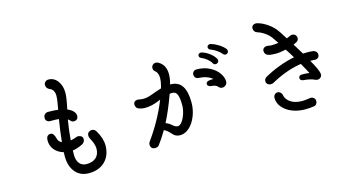

<svg xmlns="http://www.w3.org/2000/svg" viewBox="-89 -1220 3178 1688"><g transform="rotate(-15 1500.0 -375.5)"><path d="M749 -127Q749 -69 724.5 -24Q700 21 654.5 46Q609 71 548 71Q467 71 422.5 16Q378 -39 378 -127Q378 -152 379 -165Q329 -179 298.5 -214.5Q268 -250 268 -300Q268 -351 308 -351Q316 -351 323.5 -347Q331 -343 333 -336Q342 -327 347 -306Q354 -268 386 -254Q394 -340 413 -457Q392 -460 370 -460H333Q318 -460 306 -470Q294 -480 294 -498Q294 -519 306.5 -531Q319 -543 337 -543Q390 -543 428 -538Q445 -626 445 -661Q445 -719 400 -735Q372 -748 372 -779Q372 -795 384.5 -806Q397 -817 413 -817Q463 -817 495.5 -774.5Q528 -732 528 -667Q528 -621 506 -520Q550 -501 567 -474Q576 -461 576 -445Q576 -422 561 -411Q552 -404 535 -404Q526 -404 519 -408Q512 -412 504 -421Q498 -428 488 -434Q473 -349 465 -249Q493 -254 521 -265Q529 -268 536 -268Q554 -267 566 -258Q578 -249 578 -231Q578 -217 570.5 -206Q563 -195 552 -189Q501 -164 460 -159Q459 -145 459 -120Q459 -70 482 -41Q505 -12 547 -12Q603 -12 634 -41Q665 -70 665 -122Q665 -163 631 -224Q625 -236 625 -250Q625 -268 637 -278.5Q649 -289 665 -290Q691 -290 705 -267Q749 -193 749 -127Z M1577 -295Q1577 -233 1554 -174.5Q1531 -116 1492 -80Q1453 -44 1407 -44Q1365 -44 1339 -76Q1307 -113 1279 -125Q1236 -52 1201 -7Q1195 1 1185 4.5Q1175 8 1165 8Q1145 8 1134.5 -3.5Q1124 -15 1124 -31Q1124 -48 1132 -58Q1247 -217 1317 -392L1295 -383Q1231 -356 1171 -356Q1138 -356 1109 -369Q1099 -373 1093 -384.5Q1087 -396 1087 -408Q1087 -425 1097.5 -434Q1108 -443 1125 -443Q1131 -443 1141 -441Q1161 -437 1174 -437Q1213 -437 1255 -453Q1309 -474 1349 -485L1355 -504Q1366 -546 1366 -577Q1366 -626 1335 -648Q1323 -657 1323 -678Q1323 -694 1335 -705Q1347 -716 1363 -716Q1371 -716 1385 -710Q1450 -675 1450 -589Q1450 -547 1436 -499V-498H1440Q1510 -498 1543.5 -447Q1577 -396 1577 -295ZM1919 -397Q1919 -376 1904 -364Q1889 -352 1873 -352Q1854 -352 1839 -369Q1834 -378 1818.5 -384Q1803 -390 1781 -391Q1769 -392 1758.5 -399.5Q1748 -407 1748 -416Q1748 -426 1754 -433Q1760 -440 1770 -442Q1785 -446 1807 -446H1817Q1769 -486 1690 -489Q1674 -490 1664.5 -501.5Q1655 -513 1655 -530Q1655 -544 1666 -555Q1677 -566 1694 -566Q1761 -566 1812.5 -539.5Q1864 -513 1891.5 -473.5Q1919 -434 1919 -397ZM1492 -295Q1492 -359 1479.5 -390.5Q1467 -422 1434 -422Q1427 -422 1411 -420Q1362 -282 1309 -180Q1339 -170 1366 -145Q1374 -137 1385.5 -131.5Q1397 -126 1407 -126Q1428 -126 1447.5 -153Q1467 -180 1479.5 -220Q1492 -260 1492 -295ZM1954 -637Q1937 -658 1910 -676Q1883 -694 1860 -702Q1839 -708 1839 -730Q1839 -737 1846.5 -743.5Q1854 -750 1864 -751Q1870 -751 1872 -750Q1906 -740 1940 -719Q1974 -698 1996 -672Q2001 -665 2003 -654Q2003 -641 1995 -633.5Q1987 -626 1976 -626Q1962 -626 1954 -637ZM1846 -582Q1834 -604 1811 -622.5Q1788 -641 1764 -651Q1752 -656 1747.5 -661.5Q1743 -667 1743 -678Q1743 -688 1751 -693.5Q1759 -699 1770 -699Q1779 -699 1783 -696Q1815 -686 1845.5 -663Q1876 -640 1894 -611Q1899 -603 1899 -595Q1899 -582 1890.5 -574.5Q1882 -567 1870 -567Q1854 -567 1846 -582Z M2723 -378Q2695 -380 2680 -380Q2740 -275 2740 -243Q2740 -225 2728 -214Q2716 -203 2701 -203Q2688 -203 2674 -210Q2647 -225 2574 -232Q2548 -237 2548 -258Q2548 -269 2556 -276Q2564 -283 2577 -283Q2613 -283 2645 -279Q2629 -312 2603 -357L2593 -375Q2458 -355 2316 -276Q2308 -271 2294 -271Q2276 -271 2264 -281Q2252 -291 2252 -309Q2252 -320 2258 -329.5Q2264 -339 2274 -344Q2409 -419 2550 -447Q2531 -480 2497 -531Q2442 -519 2401 -519Q2353 -519 2332 -528Q2319 -533 2312 -544Q2305 -555 2305 -570Q2305 -586 2317 -595.5Q2329 -605 2346 -605Q2353 -605 2356 -604Q2368 -600 2391 -600Q2415 -600 2450 -605L2417 -654Q2397 -684 2364 -708Q2331 -732 2295 -743Q2279 -748 2271 -759.5Q2263 -771 2263 -786Q2263 -803 2274.5 -812.5Q2286 -822 2303 -822Q2307 -822 2315 -820Q2362 -808 2409 -774.5Q2456 -741 2488 -693Q2502 -673 2515 -651Q2520 -642 2532 -624Q2560 -635 2565 -638Q2573 -643 2585 -643Q2595 -643 2604 -638.5Q2613 -634 2618 -626Q2623 -618 2625 -606Q2625 -583 2608 -572Q2596 -564 2575 -556Q2602 -513 2635 -458Q2649 -459 2676 -459Q2701 -459 2727 -456Q2742 -454 2752.5 -442.5Q2763 -431 2763 -415Q2763 -399 2753 -389Q2743 -379 2729 -378ZM2640 -26Q2640 -10 2631 1.5Q2622 13 2607 15Q2568 21 2530 21Q2475 21 2428 6Q2381 -9 2348 -37Q2292 -84 2292 -145Q2292 -164 2303.5 -175.5Q2315 -187 2329 -187Q2344 -187 2355.5 -176.5Q2367 -166 2370 -153Q2374 -119 2406 -92Q2450 -57 2520 -57Q2545 -57 2592 -64Q2595 -65 2599 -65Q2615 -65 2627.5 -54Q2640 -43 2640 -26Z"/></g></svg>

Font: Tsukimi Rounded Medium
Style: Regular
Weight: 500
Designer: Takashi Funayama
Foundry: Takashi Funayama
Version: Version 1.032; ttfautohint (v1.8.3)